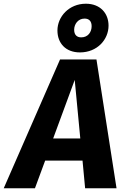

<svg xmlns="http://www.w3.org/2000/svg" viewBox="-71 -1013 672 1033"><path d="M359 -731C452 -731 513 -800 513 -875C513 -942 468 -993 391 -993C300 -993 238 -923 238 -849C238 -781 282 -731 359 -731ZM384 -913C408 -913 422 -899 422 -872C422 -841 403 -812 366 -812C343 -812 328 -825 328 -853C328 -882 348 -913 384 -913ZM387 0H556L448 -693H252L-51 0H117L172 -149H373ZM215 -268 331 -583 361 -268Z"/></svg>

Font: Fira Sans
Style: Bold Italic
Weight: 700
Italic angle: -8°
Designer: bBox Type GmbH & Carrois Corporate GbR & Edenspiekermann AG
Foundry: bBox Type GmbH & Carrois Corporate GbR & Edenspiekermann AG
Version: Version 4.301;PS 004.301;hotconv 1.0.88;makeotf.lib2.5.64775